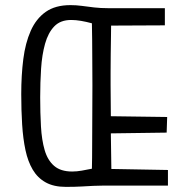

<svg xmlns="http://www.w3.org/2000/svg" viewBox="-20 -725 724 750"><path d="M237 5Q190 5 158.5 -12.5Q127 -30 108 -62Q89 -94 79.5 -138.5Q70 -183 66.5 -238.5Q63 -294 63 -357Q63 -431 71 -494Q79 -557 100 -604.5Q121 -652 158.5 -678.5Q196 -705 255 -705Q278 -705 300 -702Q322 -699 347.5 -696Q373 -693 404 -693H624V-626L414 -625Q414 -613 413.5 -581.5Q413 -550 412.5 -512Q412 -474 412 -441Q412 -408 412 -393L413 -271L633 -268L631 -207L413 -204L415 -65L636 -61V0H383Q365 0 344.5 1Q324 2 298.5 3.5Q273 5 237 5ZM262 -55Q280 -55 299.5 -58.5Q319 -62 339 -66Q340 -105 340 -159.5Q340 -214 340.5 -274.5Q341 -335 341 -391Q341 -442 340.5 -487Q340 -532 340 -569.5Q340 -607 339 -634Q317 -640 296.5 -643.5Q276 -647 258 -647Q216 -647 192 -622Q168 -597 156 -554Q144 -511 140.5 -457Q137 -403 137 -345Q137 -284 140 -231Q143 -178 154.5 -138.5Q166 -99 191.5 -77Q217 -55 262 -55Z"/></svg>

Font: Truculenta
Style: Regular
Weight: 400
Designer: Ivan Castro, Eva Sanz & Omnibus-Type Team
Foundry: Omnibus-Type
Version: Version 1.002